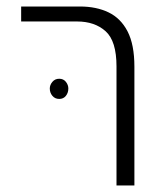

<svg xmlns="http://www.w3.org/2000/svg" viewBox="-20 -570 507 590"><path d="M338 0V-366Q338 -444 304.5 -474Q271 -504 217 -504H45V-550H226Q276 -550 313.5 -532Q351 -514 372 -473.5Q393 -433 393 -365V0ZM162 -328Q175 -328 182.5 -318.5Q190 -309 190 -298Q190 -285 182.5 -275.5Q175 -266 162 -266Q149 -266 141 -275.5Q133 -285 133 -298Q133 -309 141 -318.5Q149 -328 162 -328Z"/></svg>

Font: Assistant ExtraLight Light
Style: Regular
Weight: 300
Version: Version 3.000